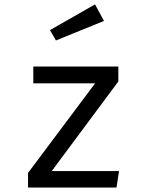

<svg xmlns="http://www.w3.org/2000/svg" viewBox="-20 -837 655 857"><path d="M210.8 -73.3H511.3L500 0H105.1V-65.1L404.6 -465.1H128.7V-540H508.2V-473.3ZM404.1 -817.4 444.1 -743.6 229.7 -656.4 203.1 -702.6Z"/></svg>

Font: FiraCode Nerd Font
Style: Regular
Weight: 400
Designer: Carrois Corporate, Edenspiekermann AG, Nikita Prokopov
Foundry: Carrois Corporate, Edenspiekermann AG, Nikita Prokopov
Version: Version 6.002;Nerd Fonts 3.4.0